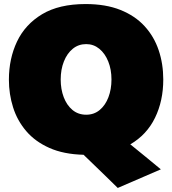

<svg xmlns="http://www.w3.org/2000/svg" viewBox="-20 -749 851 949"><path d="M562 180Q532 150.5 503.8 123Q475.5 95.5 449 70L393 16Q294.5 13.5 224.2 -17.8Q154 -49 109.8 -100.8Q65.5 -152.5 44.8 -218Q24 -283.5 24 -355Q24 -459 64.2 -543.8Q104.5 -628.5 188.2 -678.8Q272 -729 403 -729Q502.5 -729 575 -700Q647.5 -671 694.5 -619.8Q741.5 -568.5 764.2 -501Q787 -433.5 787 -356Q787 -250.5 746.2 -166.8Q705.5 -83 624 -35.5L626 -34Q663.5 -3.5 699.8 26Q736 55.5 775 88ZM406 -182Q445 -182 473 -205.5Q501 -229 516 -268.5Q531 -308 531 -356Q531 -405.5 515 -445.2Q499 -485 470.8 -508Q442.5 -531 406 -531Q368 -531 339.8 -508Q311.5 -485 295.8 -445.2Q280 -405.5 280 -356Q280 -308 295 -268.5Q310 -229 338.2 -205.5Q366.5 -182 406 -182Z"/></svg>

Font: Commissioner Black
Style: Regular
Weight: 900
Designer: Kostas Bartsokas
Foundry: Kostas Bartsokas
Version: Version 1.000; ttfautohint (v1.8.3)